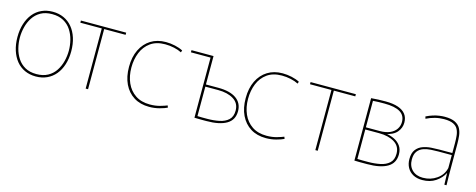

<svg xmlns="http://www.w3.org/2000/svg" viewBox="-30 -1034 3837 1548"><g transform="rotate(15 1888.5 -260.0)"><path d="M272 10Q221 10 179.5 -9Q138 -28 109 -63.5Q80 -99 64 -149Q48 -199 48 -260Q48 -321 64 -371Q80 -421 109 -456.5Q138 -492 179.5 -511Q221 -530 272 -530Q323 -530 364.5 -511Q406 -492 435.5 -456.5Q465 -421 481 -371Q497 -321 497 -260Q497 -199 481 -149Q465 -99 435.5 -63.5Q406 -28 364.5 -9Q323 10 272 10ZM272 -10Q328 -10 367.5 -32Q407 -54 431 -91Q455 -128 466 -172Q477 -216 477 -260Q477 -304 466 -348Q455 -392 431 -429Q407 -466 367.5 -488Q328 -510 272 -510Q216 -510 177 -488Q138 -466 114 -429Q90 -392 79 -348Q68 -304 68 -260Q68 -216 79 -172Q90 -128 114 -91Q138 -54 177 -32Q216 -10 272 -10Z M687 0V-520H707V0ZM508 -502V-520H886V-502Z M1219 10Q1144 10 1090.5 -23.5Q1037 -57 1008 -117.5Q979 -178 979 -260Q979 -343 1008.5 -403.5Q1038 -464 1091 -497Q1144 -530 1216 -530Q1254 -530 1292.5 -521.5Q1331 -513 1359 -498L1353 -481Q1326 -495 1289.5 -503Q1253 -511 1215 -511Q1141 -511 1093 -476.5Q1045 -442 1022 -385Q999 -328 999 -260Q999 -189 1024 -132.5Q1049 -76 1098 -43Q1147 -10 1219 -10Q1266 -10 1304 -21Q1342 -32 1361 -40L1367 -23Q1345 -12 1304 -1Q1263 10 1219 10Z M1595 -502H1431V-520H1615V-283H1718Q1816 -283 1868.5 -246Q1921 -209 1921 -141Q1921 -68 1862.5 -33.5Q1804 1 1694 1Q1674 1 1656.5 1Q1639 1 1624 0.5Q1609 0 1595 0ZM1696 -18Q1749 -18 1796 -27.5Q1843 -37 1872 -63.5Q1901 -90 1901 -141Q1901 -203 1851 -234Q1801 -265 1722 -265H1615V-19Q1633 -18 1653.5 -18Q1674 -18 1696 -18Z M2193 10Q2118 10 2064.5 -23.5Q2011 -57 1982 -117.5Q1953 -178 1953 -260Q1953 -343 1982.5 -403.5Q2012 -464 2065 -497Q2118 -530 2190 -530Q2228 -530 2266.5 -521.5Q2305 -513 2333 -498L2327 -481Q2300 -495 2263.5 -503Q2227 -511 2189 -511Q2115 -511 2067 -476.5Q2019 -442 1996 -385Q1973 -328 1973 -260Q1973 -189 1998 -132.5Q2023 -76 2072 -43Q2121 -10 2193 -10Q2240 -10 2278 -21Q2316 -32 2335 -40L2341 -23Q2319 -12 2278 -1Q2237 10 2193 10Z M2604 0V-520H2624V0ZM2425 -502V-520H2803V-502Z M3037 1Q3006 1 2978 1Q2950 1 2930 0V-521Q2962 -524 2992 -525Q3022 -526 3050 -526Q3113 -526 3155 -511.5Q3197 -497 3218.5 -469Q3240 -441 3240 -399Q3240 -355 3210 -319.5Q3180 -284 3112 -271L3119 -277Q3159 -271 3191.5 -255Q3224 -239 3244 -211Q3264 -183 3264 -141Q3264 -68 3205.5 -33.5Q3147 1 3037 1ZM3039 -18Q3092 -18 3139 -27.5Q3186 -37 3215 -63.5Q3244 -90 3244 -141Q3244 -203 3194 -234Q3144 -265 3065 -265H2950V-19Q2968 -18 2992.5 -18Q3017 -18 3039 -18ZM3065 -283Q3117 -283 3151 -298.5Q3185 -314 3202.5 -340.5Q3220 -367 3220 -399Q3220 -455 3176 -481Q3132 -507 3046 -507Q3021 -507 2995.5 -506.5Q2970 -506 2950 -504V-283Z M3498 10Q3453 10 3421 -7.5Q3389 -25 3372 -56Q3355 -87 3355 -127Q3355 -178 3376.5 -206Q3398 -234 3431.5 -246Q3465 -258 3501.5 -260.5Q3538 -263 3568 -263H3677V-345Q3677 -378 3674 -407.5Q3671 -437 3659 -460.5Q3647 -484 3619.5 -497Q3592 -510 3543 -510Q3504 -510 3467 -500.5Q3430 -491 3396 -474L3391 -492Q3419 -506 3446 -514.5Q3473 -523 3498 -526.5Q3523 -530 3543 -530Q3599 -530 3630.5 -514Q3662 -498 3676 -471Q3690 -444 3693.5 -411.5Q3697 -379 3697 -346V-134Q3697 -106 3697.5 -69Q3698 -32 3699 0H3681L3678 -96H3677Q3655 -52 3609 -21Q3563 10 3498 10ZM3498 -9Q3563 -9 3613.5 -44.5Q3664 -80 3677 -138V-246H3565Q3537 -246 3504 -244Q3471 -242 3441.5 -232Q3412 -222 3393.5 -197.5Q3375 -173 3375 -129Q3375 -74 3408.5 -41.5Q3442 -9 3498 -9Z"/></g></svg>

Font: Murecho Thin
Style: Regular
Weight: 100
Designer: Neil Summerour
Foundry: Positype
Version: Version 1.010